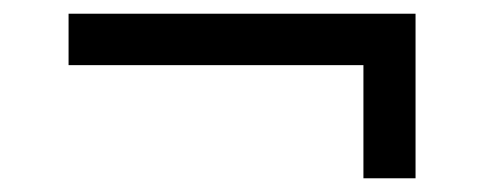

<svg xmlns="http://www.w3.org/2000/svg" viewBox="-20 -430 706 280"><path d="M80 -410V-335H510V-170H586V-410Z"/></svg>

Font: Gully
Style: Regular
Weight: 400
Designer: jaikishan Patel
Foundry: MagicType
Version: Version 1.000;Glyphs 3.2 (3242)